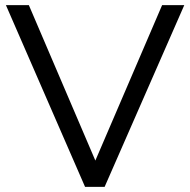

<svg xmlns="http://www.w3.org/2000/svg" viewBox="-20 -725 738 745"><path d="M310 0 3 -705H92L350 -102L609 -705H695L386 0Z"/></svg>

Font: Winston
Style: Regular
Weight: 400
Designer: Original fonts by Vernon Adams / Changes by Cristiano Sobral
Foundry: Original fonts by Vernon Adams / Changes by Cristiano Sobral
Version: Version 2.503;July 17, 2020;FontCreator 13.0.0.2655 64-bit